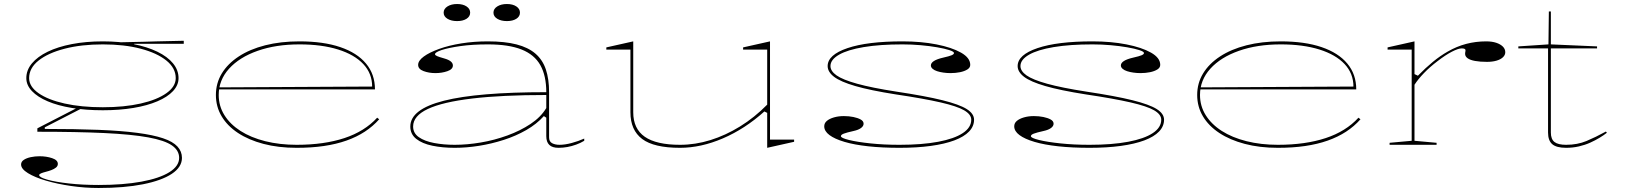

<svg xmlns="http://www.w3.org/2000/svg" viewBox="-20 -721 8091 956"><path d="M471 215Q402 215 333.5 205Q265 195 209 178.5Q153 162 119 141Q85 120 85 98Q85 84 98.5 75Q112 66 133 61.5Q154 57 177 57Q211 57 239.5 66.5Q268 76 268 95Q268 106 258.5 113.5Q249 121 235.5 126Q222 131 208 134.5Q194 138 184.5 142Q175 146 175 151Q175 162 215.5 173.5Q256 185 323.5 192.5Q391 200 471 200Q594 200 684 183.5Q774 167 823 136.5Q872 106 872 65Q872 28 836 3Q800 -22 718 -37Q636 -52 500.5 -58.5Q365 -65 166 -65V-82L372 -188L390 -183L203 -87V-79Q356 -79 470 -74.5Q584 -70 663.5 -59.5Q743 -49 792 -32.5Q841 -16 863.5 8.5Q886 33 886 65Q886 111 835.5 144.5Q785 178 692 196.5Q599 215 471 215ZM492 -172Q408 -172 338 -183.5Q268 -195 217.5 -216.5Q167 -238 139 -267.5Q111 -297 111 -332Q111 -372 139 -405.5Q167 -439 217.5 -463.5Q268 -488 338 -501.5Q408 -515 492 -515Q575 -515 644 -501.5Q713 -488 763.5 -463.5Q814 -439 841.5 -405.5Q869 -372 869 -332Q869 -297 841.5 -267.5Q814 -238 763.5 -216.5Q713 -195 644 -183.5Q575 -172 492 -172ZM492 -187Q599 -187 680.5 -205.5Q762 -224 808.5 -257Q855 -290 855 -332Q855 -382 808.5 -419.5Q762 -457 680.5 -478.5Q599 -500 492 -500Q385 -500 302 -478.5Q219 -457 172 -419.5Q125 -382 125 -332Q125 -290 172 -257Q219 -224 302 -205.5Q385 -187 492 -187ZM648 -490 559 -510Q593 -511 626.5 -511.5Q660 -512 693.5 -513Q727 -514 760.5 -515Q794 -516 827.5 -516.5Q861 -517 895 -518V-503H648Z M1471 -515Q1590 -515 1674 -486.5Q1758 -458 1802.5 -404.5Q1847 -351 1847 -276H1069V-286L1833 -290Q1833 -355 1789 -402Q1745 -449 1663.5 -474.5Q1582 -500 1471 -500Q1354 -500 1263 -468Q1172 -436 1120.5 -379Q1069 -322 1069 -248Q1069 -193 1097.5 -147.5Q1126 -102 1177.5 -69Q1229 -36 1300.5 -18Q1372 0 1457 0Q1526 0 1585.5 -8.5Q1645 -17 1695 -33.5Q1745 -50 1786 -75.5Q1827 -101 1858 -135L1868 -127Q1837 -92 1796.5 -65.5Q1756 -39 1705 -21Q1654 -3 1592.5 6Q1531 15 1457 15Q1366 15 1292 -4.5Q1218 -24 1165 -59Q1112 -94 1083.5 -142Q1055 -190 1055 -248Q1055 -307 1084.5 -355.5Q1114 -404 1169 -440Q1224 -476 1300.5 -495.5Q1377 -515 1471 -515Z M2409 -515Q2493 -515 2551.5 -500Q2610 -485 2646 -454Q2682 -423 2698 -375Q2714 -327 2714 -262V-37Q2714 -16 2729 -8Q2744 0 2766 0Q2793 0 2826.5 -9Q2860 -18 2889 -31V-20Q2871 -9 2849 -1Q2827 7 2805 11Q2783 15 2761 15Q2730 15 2715 0.5Q2700 -14 2700 -43Q2700 -76 2700 -92.5Q2700 -109 2700 -118Q2700 -127 2700 -135L2688 -143Q2652 -103 2600.5 -73.5Q2549 -44 2488.5 -24.5Q2428 -5 2365.5 5Q2303 15 2244 15Q2183 15 2132.5 4.5Q2082 -6 2052.5 -29.5Q2023 -53 2023 -91Q2023 -177 2190.5 -219.5Q2358 -262 2700 -262Q2700 -344 2670.5 -396.5Q2641 -449 2577 -474.5Q2513 -500 2409 -500Q2332 -500 2272.5 -491.5Q2213 -483 2179.5 -472Q2146 -461 2146 -451Q2146 -446 2156.5 -441.5Q2167 -437 2192 -430Q2235 -418 2235 -395Q2235 -376 2207.5 -366.5Q2180 -357 2148 -357Q2116 -357 2089 -367Q2062 -377 2062 -398Q2062 -419 2090 -439.5Q2118 -460 2166.5 -477.5Q2215 -495 2277.5 -505Q2340 -515 2409 -515ZM2700 -248Q2479 -248 2331.5 -230.5Q2184 -213 2110.5 -178.5Q2037 -144 2037 -91Q2037 -58 2065.5 -38Q2094 -18 2141.5 -9Q2189 0 2244 0Q2306 0 2374 -11.5Q2442 -23 2506.5 -46.5Q2571 -70 2622 -104Q2673 -138 2700 -183ZM2504 -701Q2533 -701 2551 -689Q2569 -677 2569 -658Q2569 -639 2551 -627.5Q2533 -616 2504 -616Q2475 -616 2456 -627.5Q2437 -639 2437 -658Q2437 -677 2456 -689Q2475 -701 2504 -701ZM2256 -701Q2285 -701 2303 -689Q2321 -677 2321 -658Q2321 -639 2303 -627.5Q2285 -616 2256 -616Q2227 -616 2208 -627.5Q2189 -639 2189 -658Q2189 -677 2208 -689Q2227 -701 2256 -701Z M3366 15Q3236 15 3177.5 -29Q3119 -73 3119 -162V-474H2999V-485L3133 -515V-162Q3133 -80 3190.5 -40Q3248 0 3366 0Q3442 0 3517.5 -23.5Q3593 -47 3665 -91.5Q3737 -136 3800 -200V-474H3680V-485L3814 -515V-26H3934V-15L3800 15V-159L3786 -166Q3689 -79 3579.5 -32Q3470 15 3366 15Z M4459 15Q4373 15 4303.5 7.5Q4234 0 4185 -14.5Q4136 -29 4110 -48.5Q4084 -68 4084 -92Q4084 -108 4097 -119Q4110 -130 4132.5 -136.5Q4155 -143 4182 -143Q4207 -143 4229 -138.5Q4251 -134 4265.5 -126Q4280 -118 4280 -105Q4280 -93 4267 -83.5Q4254 -74 4231 -69Q4195 -61 4181 -55.5Q4167 -50 4167 -43Q4167 -34 4207.5 -24Q4248 -14 4314.5 -7Q4381 0 4459 0Q4571 0 4651 -15Q4731 -30 4773.5 -58Q4816 -86 4816 -125Q4816 -151 4781 -171.5Q4746 -192 4663.5 -211Q4581 -230 4440 -251Q4313 -271 4239 -292.5Q4165 -314 4133 -338.5Q4101 -363 4101 -392Q4101 -448 4200 -481.5Q4299 -515 4474 -515Q4566 -515 4642.5 -500Q4719 -485 4765 -459Q4811 -433 4811 -398Q4811 -384 4796.5 -375Q4782 -366 4760 -361.5Q4738 -357 4713 -357Q4695 -357 4677.5 -359.5Q4660 -362 4646 -366.5Q4632 -371 4623.5 -378.5Q4615 -386 4615 -395Q4615 -420 4676 -434Q4707 -441 4718.5 -446Q4730 -451 4730 -457Q4730 -464 4707 -471.5Q4684 -479 4646.5 -485.5Q4609 -492 4564 -496Q4519 -500 4474 -500Q4361 -500 4280.5 -486.5Q4200 -473 4157.5 -448.5Q4115 -424 4115 -392Q4115 -367 4145.5 -345.5Q4176 -324 4248 -304Q4320 -284 4442 -265Q4588 -243 4672.5 -222Q4757 -201 4793.5 -178Q4830 -155 4830 -125Q4830 -92 4805 -66Q4780 -40 4732 -22Q4684 -4 4615 5.5Q4546 15 4459 15Z M5405 15Q5319 15 5249.5 7.5Q5180 0 5131 -14.5Q5082 -29 5056 -48.5Q5030 -68 5030 -92Q5030 -108 5043 -119Q5056 -130 5078.5 -136.5Q5101 -143 5128 -143Q5153 -143 5175 -138.5Q5197 -134 5211.5 -126Q5226 -118 5226 -105Q5226 -93 5213 -83.5Q5200 -74 5177 -69Q5141 -61 5127 -55.5Q5113 -50 5113 -43Q5113 -34 5153.5 -24Q5194 -14 5260.5 -7Q5327 0 5405 0Q5517 0 5597 -15Q5677 -30 5719.5 -58Q5762 -86 5762 -125Q5762 -151 5727 -171.5Q5692 -192 5609.5 -211Q5527 -230 5386 -251Q5259 -271 5185 -292.5Q5111 -314 5079 -338.5Q5047 -363 5047 -392Q5047 -448 5146 -481.5Q5245 -515 5420 -515Q5512 -515 5588.5 -500Q5665 -485 5711 -459Q5757 -433 5757 -398Q5757 -384 5742.5 -375Q5728 -366 5706 -361.5Q5684 -357 5659 -357Q5641 -357 5623.5 -359.5Q5606 -362 5592 -366.5Q5578 -371 5569.5 -378.5Q5561 -386 5561 -395Q5561 -420 5622 -434Q5653 -441 5664.5 -446Q5676 -451 5676 -457Q5676 -464 5653 -471.5Q5630 -479 5592.5 -485.5Q5555 -492 5510 -496Q5465 -500 5420 -500Q5307 -500 5226.5 -486.5Q5146 -473 5103.5 -448.5Q5061 -424 5061 -392Q5061 -367 5091.5 -345.5Q5122 -324 5194 -304Q5266 -284 5388 -265Q5534 -243 5618.5 -222Q5703 -201 5739.5 -178Q5776 -155 5776 -125Q5776 -92 5751 -66Q5726 -40 5678 -22Q5630 -4 5561 5.5Q5492 15 5405 15Z M6357 -515Q6476 -515 6560 -486.5Q6644 -458 6688.5 -404.5Q6733 -351 6733 -276H5955V-286L6719 -290Q6719 -355 6675 -402Q6631 -449 6549.5 -474.5Q6468 -500 6357 -500Q6240 -500 6149 -468Q6058 -436 6006.5 -379Q5955 -322 5955 -248Q5955 -193 5983.5 -147.5Q6012 -102 6063.5 -69Q6115 -36 6186.5 -18Q6258 0 6343 0Q6412 0 6471.5 -8.5Q6531 -17 6581 -33.5Q6631 -50 6672 -75.5Q6713 -101 6744 -135L6754 -127Q6723 -92 6682.5 -65.5Q6642 -39 6591 -21Q6540 -3 6478.5 6Q6417 15 6343 15Q6252 15 6178 -4.5Q6104 -24 6051 -59Q5998 -94 5969.5 -142Q5941 -190 5941 -248Q5941 -307 5970.5 -355.5Q6000 -404 6055 -440Q6110 -476 6186.5 -495.5Q6263 -515 6357 -515Z M6899 0V-10L7009 -20V-474H6889V-485L7023 -515V-352L7040 -344Q7078 -383 7114.5 -413Q7151 -443 7188 -464Q7233 -490 7280.5 -502.5Q7328 -515 7380 -515Q7409 -515 7430 -508Q7451 -501 7463 -489Q7475 -477 7475 -461Q7475 -447 7463.5 -436Q7452 -425 7431.5 -419Q7411 -413 7384 -413Q7349 -413 7324.5 -417.5Q7300 -422 7287.5 -431Q7275 -440 7275 -453Q7275 -457 7275.5 -459.5Q7276 -462 7276.5 -465Q7277 -468 7277 -471Q7277 -480 7258 -480Q7241 -480 7209 -463.5Q7177 -447 7137 -416Q7100 -388 7070.5 -357.5Q7041 -327 7023 -299V-20L7133 -10V0Z M7778 15Q7730 15 7709 -3Q7688 -21 7688 -61V-480H7540V-490L7690 -500L7692 -664H7702V-500L7932 -490V-480H7702V-61Q7702 -28 7720 -14Q7738 0 7778 0Q7834 0 7879.5 -19Q7925 -38 7976 -66L7981 -60Q7966 -48 7944.5 -35Q7923 -22 7897.5 -10.5Q7872 1 7841.5 8Q7811 15 7778 15Z"/></svg>

Font: Kalnia Expanded Thin
Style: Regular
Weight: 250
Width: 7
Designer: Frida Medrano
Foundry: Frida Medrano
Version: Version 1.105